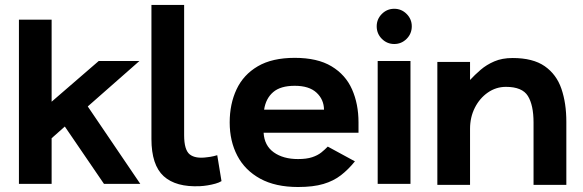

<svg xmlns="http://www.w3.org/2000/svg" viewBox="-20 -748 2371 781"><path d="M57 0V-668H190V-334.3L381.7 -500H547.3L337 -315L550.7 0H403L243.7 -233.3L190 -185.7V0Z M881 -11.3Q871.7 -5.3 856.3 -1Q841 3.3 824.3 6Q807.7 8.7 794 9.3Q695.7 14 645.8 -31.3Q596 -76.7 596 -182.7V-728H729V-198Q729 -138 752 -119.8Q775 -101.7 822 -108.3Q836.3 -109.7 849 -112.8Q861.7 -116 863.7 -116.7Z M1438.3 -208H1052.3Q1055.3 -155.7 1093.7 -128.3Q1132 -101 1192.3 -101Q1227 -101 1249.7 -108.5Q1272.3 -116 1287 -127.8Q1301.7 -139.7 1313.3 -151.7L1423.7 -91.7Q1396.7 -58.3 1366.8 -35.2Q1337 -12 1295.7 0.3Q1254.3 12.7 1192.3 12.7Q1100.3 12.7 1038.3 -21.3Q976.3 -55.3 945.3 -114.7Q914.3 -174 914.3 -250Q914.3 -325 942.2 -384.5Q970 -444 1028.5 -478.3Q1087 -512.7 1179 -512.7Q1271.3 -512.7 1328.5 -478.3Q1385.7 -444 1412 -384.5Q1438.3 -325 1438.3 -250ZM1054.3 -302H1298Q1297.3 -343.7 1267.3 -371.3Q1237.3 -399 1179 -399Q1121 -399 1091.2 -373.3Q1061.3 -347.7 1054.3 -302Z M1649.7 -500V0H1516.3V-500ZM1583.7 -569Q1554.3 -569 1533.3 -590Q1512.3 -611 1512.3 -641Q1512.3 -670.3 1533.3 -691.3Q1554.3 -712.3 1583.7 -712.3Q1613 -712.3 1634 -691.3Q1655 -670.3 1655 -641Q1655 -611 1634 -590Q1613 -569 1583.7 -569Z M2150.3 4V-249.7Q2150.3 -320.3 2127.3 -357.5Q2104.3 -394.7 2038 -394.7Q1997.7 -394.7 1964.3 -371.5Q1931 -348.3 1911.5 -309.7Q1892 -271 1892 -224V4H1759V-496H1892V-422.7Q1911 -443.3 1935 -464Q1959 -484.7 1990.7 -498.3Q2022.3 -512 2065.3 -512Q2148 -512 2195.8 -478.7Q2243.7 -445.3 2263.7 -386.8Q2283.7 -328.3 2283.7 -252.7V4Z"/></svg>

Font: Nata Sans
Style: Regular
Weight: 400
Designer: Daniel Uzquiano Cruz
Version: Version 1.001